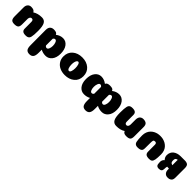

<svg xmlns="http://www.w3.org/2000/svg" viewBox="394 -2022 3768 3768"><g transform="rotate(45 2278.5 -138.0)"><path d="M353 -269Q353 -325 309 -325Q288 -325 274.5 -307.5Q261 -290 259 -261V-107Q259 -46 234 -23Q209 0 146 0Q87 0 65.5 -27.5Q44 -55 44 -118V-364Q44 -415 71.5 -446Q99 -477 145 -477Q183 -477 209 -466Q235 -455 248 -428Q326 -479 438 -479Q509 -479 540.5 -423Q572 -367 572 -239Q572 -176 569 -136.5Q566 -97 559.5 -68.5Q553 -40 539 -26Q525 -12 506.5 -6Q488 0 459 0Q403 0 378.5 -21Q354 -42 354 -83Z M883 58Q883 139 856 173.5Q829 208 773 208Q717 208 691 176.5Q665 145 665 65L663 -357Q663 -419 693 -448Q723 -477 773 -477Q812 -477 836 -467.5Q860 -458 872 -430Q941 -484 1020 -484Q1100 -484 1151 -417Q1202 -350 1202 -235Q1202 -123 1150 -58.5Q1098 6 1019 6Q943 6 883 -28ZM883 -145Q900 -117 928 -117Q955 -117 970 -153Q985 -189 985 -235Q985 -284 969 -322Q953 -360 927 -360Q900 -360 883 -331Z M1606 -237Q1606 -289 1593 -328.5Q1580 -368 1555 -368Q1538 -368 1525 -348Q1512 -328 1506 -299Q1500 -270 1500 -237Q1500 -186 1514 -147.5Q1528 -109 1554 -109Q1580 -109 1593 -147Q1606 -185 1606 -237ZM1554 7Q1476 7 1413.5 -21Q1351 -49 1313.5 -105Q1276 -161 1276 -236Q1276 -350 1354 -417Q1432 -484 1554 -484Q1676 -484 1753 -417Q1830 -350 1830 -236Q1830 -123 1751.5 -58Q1673 7 1554 7Z M2486 -117Q2459 -117 2442 -145V-331Q2459 -360 2486 -360Q2512 -360 2528 -322Q2544 -284 2544 -235Q2544 -189 2529 -153Q2514 -117 2486 -117ZM2135 -153Q2120 -189 2120 -235Q2120 -284 2136 -322Q2152 -360 2178 -360Q2205 -360 2222 -332V-254V-145Q2205 -117 2177 -117Q2150 -117 2135 -153ZM2579 -484Q2500 -484 2431 -430Q2419 -458 2395 -468Q2371 -477 2332 -477H2324Q2290 -476 2269 -467Q2245 -458 2233 -430Q2164 -484 2085 -484Q2005 -484 1954 -417Q1903 -350 1903 -235Q1903 -123 1955 -58Q2007 6 2086 6Q2162 6 2222 -28V58Q2222 100 2229 129Q2236 160 2250 177Q2273 205 2320 208H2327H2332Q2387 208 2415 173Q2442 139 2442 58V-28Q2502 6 2578 6Q2657 6 2709 -59Q2761 -123 2761 -235Q2761 -350 2710 -417Q2659 -484 2579 -484Z M3061 -211Q3061 -154 3105 -154Q3120 -154 3131.5 -163.5Q3143 -173 3149 -190Q3155 -207 3155 -229V-363Q3155 -397 3167 -422.5Q3179 -448 3202 -462Q3225 -476 3256 -476Q3310 -476 3340 -452.5Q3370 -429 3370 -366V-106Q3370 -45 3345 -22Q3320 1 3257 1Q3230 1 3211 -4.5Q3192 -10 3180.5 -21Q3169 -32 3163 -50Q3122 -23 3076.5 -12Q3031 -1 2975 -1Q2904 -1 2873 -56.5Q2842 -112 2842 -239Q2842 -302 2845 -341.5Q2848 -381 2854.5 -409.5Q2861 -438 2874.5 -452Q2888 -466 2906.5 -472Q2925 -478 2955 -478Q3011 -478 3035.5 -457Q3060 -436 3060 -394Z M3748 -325Q3755 -323 3759 -317Q3764 -312 3767 -307Q3770 -302 3771 -291Q3772 -280 3772 -273V-249L3773 -89Q3773 -43 3799 -21Q3825 0 3887 0Q3931 0 3953 -18Q3974 -37 3983 -84Q3992 -132 3992 -230Q3992 -284 3975 -327Q3958 -370 3931 -397Q3904 -425 3869 -444Q3833 -462 3798 -470Q3763 -477 3728 -477Q3692 -477 3657 -470Q3622 -462 3587 -444Q3552 -425 3526 -397Q3499 -370 3482 -327Q3465 -284 3465 -230Q3465 -171 3468 -133Q3471 -94 3477 -67Q3483 -39 3496 -26Q3509 -12 3526 -6Q3543 0 3570 0Q3612 0 3637 -10Q3662 -20 3673 -39Q3683 -58 3683 -89L3684 -250Q3684 -294 3692 -310Q3700 -327 3729 -327Q3740 -327 3748 -325Z M4263 -374Q4275 -382 4289 -384L4299 -386Q4298 -373 4298 -358V-236L4294 -237Q4279 -241 4267 -249Q4254 -257 4247 -273Q4241 -289 4241 -311Q4241 -337 4246 -352Q4251 -367 4263 -374ZM4437 -474Q4426 -476 4414 -476H4411H4400H4391H4290Q4244 -476 4206 -464Q4168 -452 4140 -430Q4111 -408 4096 -375Q4080 -342 4080 -301Q4080 -252 4109 -215Q4115 -208 4122 -200Q4115 -195 4108 -188Q4080 -157 4080 -111Q4080 -43 4098 -21Q4116 1 4158 1Q4238 1 4238 -69Q4238 -122 4247 -145Q4267 -142 4289 -142H4298V-112Q4298 -61 4326 -30Q4353 1 4399 1H4405H4414Q4448 1 4468 -13Q4476 -18 4483 -23Q4513 -46 4513 -109V-369Q4513 -429 4488 -453Q4471 -469 4437 -474Z"/></g></svg>

Font: Coiny 2.0
Style: Regular
Weight: 400
Version: Version 1.001 July 11, 2018